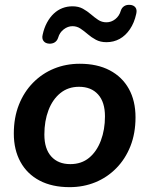

<svg xmlns="http://www.w3.org/2000/svg" viewBox="-20 -762 616 792"><path d="M267 10Q195 10 143.5 -17Q92 -44 64.5 -94Q37 -144 37 -211Q37 -277 58 -330Q79 -383 116.5 -421Q154 -459 203 -479Q252 -499 309 -499Q381 -499 432.5 -472Q484 -445 511.5 -395.5Q539 -346 539 -278Q539 -212 518 -159Q497 -106 459.5 -68Q422 -30 373 -10Q324 10 267 10ZM270 -85Q316 -85 347.5 -111Q379 -137 396 -182Q413 -227 413 -282Q413 -341 384.5 -372.5Q356 -404 306 -404Q261 -404 229 -378Q197 -352 180 -307.5Q163 -263 163 -207Q163 -148 191.5 -116.5Q220 -85 270 -85ZM182 -582Q167 -583 159.5 -593Q152 -603 156 -619Q162 -647 174 -669Q186 -691 202 -706Q218 -721 237.5 -728.5Q257 -736 279 -736Q304 -736 322 -726Q340 -716 355 -703Q370 -690 385 -680Q400 -670 419 -670Q439 -670 455.5 -683Q472 -696 478 -717Q482 -730 492 -736.5Q502 -743 516 -742Q531 -741 538.5 -731.5Q546 -722 542 -705Q534 -668 516 -641.5Q498 -615 473.5 -601.5Q449 -588 419 -588Q394 -588 375.5 -598Q357 -608 342 -621Q327 -634 312 -644Q297 -654 279 -654Q260 -654 243 -641Q226 -628 220 -607Q216 -594 206 -587.5Q196 -581 182 -582Z"/></svg>

Font: Nunito ExtraLight
Style: Italic
Weight: 200
Italic angle: -9°
Designer: Vernon Adams
Foundry: Vernon Adams
Version: Version 3.602